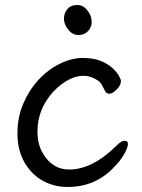

<svg xmlns="http://www.w3.org/2000/svg" viewBox="-20 -724 570 768"><path d="M288.3 -704.1Q313 -704.1 329.8 -682.1Q346.7 -660.2 346.7 -637.7Q346.7 -615.2 332.3 -599.6Q317.9 -584 293.9 -584Q270 -584 252.9 -605.5Q235.8 -627 235.8 -649.4Q235.8 -671.9 249.8 -688Q263.7 -704.1 288.3 -704.1ZM432.6 -51.8Q359.9 23.9 250 23.9Q195.8 23.9 150.4 -1.5Q105 -26.9 77.4 -75.4Q49.8 -124 49.8 -189.5Q49.8 -254.9 72.8 -308.8Q95.7 -362.8 133.3 -403.8Q170.9 -444.8 218.3 -468.5Q265.6 -492.2 310.3 -492.2Q355 -492.2 383.8 -480Q412.6 -467.8 430.2 -451.4Q447.8 -435.1 455.8 -420.4Q463.9 -405.8 463.9 -400.9Q463.9 -382.8 446.8 -366Q429.7 -349.1 418.2 -349.1Q406.7 -349.1 401.9 -356.9Q395 -371.1 387.9 -383.5Q380.9 -396 371.6 -401.9Q343.8 -420.9 314.9 -420.9Q253.9 -420.9 191.9 -356Q129.9 -286.1 129.9 -199.2Q129.9 -148.9 148.9 -115.2Q187 -45.9 256.8 -45.9Q350.6 -45.9 448.7 -144Q465.8 -161.1 478.8 -161.1Q491.7 -161.1 491.7 -147.9Q491.7 -134.8 477.3 -108.4Q462.9 -82 432.6 -51.8Z"/></svg>

Font: LXGW WenKai GB Screen
Style: Regular
Weight: 400
Designer: LXGW / Fontworks Inc.
Foundry: LXGW / Fontworks Inc.
Version: Version 1.321;February 19, 2024;FontCreator 14.0.0.2901 64-b